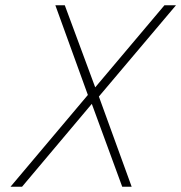

<svg xmlns="http://www.w3.org/2000/svg" viewBox="-20 -712 691 732"><path d="M191 -692 315 -350 20 0H64L330 -316L446 0H482L357 -344L651 -692H607L343 -379L227 -692Z"/></svg>

Font: RazerF5 Thin
Style: Italic
Weight: 250
Foundry: Razer Inc.
Version: Version 2